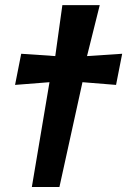

<svg xmlns="http://www.w3.org/2000/svg" viewBox="-20 -745 507 765"><path d="M308.6 -417.5 216.8 0H106.9L177.2 -417.5L40 -406.7L64.5 -530.8L200.2 -521.5L228.5 -724.6H377.4L326.7 -521.5L466.8 -530.8L442.4 -406.7Z"/></svg>

Font: Liberation Sans
Style: Bold Italic
Weight: 700
Italic angle: -12°
Designer: Steve Matteson
Foundry: Ascender Corporation
Version: Version 2.1.5